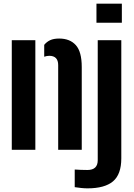

<svg xmlns="http://www.w3.org/2000/svg" viewBox="-20 -820 734 1051"><path d="M298.5 0V-463.5Q298.5 -514.5 249.5 -514.5Q236.5 -514.5 222 -509.5V-574.5Q236 -591.5 255 -600.2Q274 -609 304 -609Q362.5 -609 395 -573Q427.5 -537 427.5 -453V0ZM44.5 0V-600H173.5V0ZM508 -695.5V-800H647V-695.5ZM459 211Q442.5 211 424 209Q405.5 207 389 204.5V108Q402 109 423 109.8Q444 110.5 458.5 110.5Q515 110.5 515 57V-600H644V47Q644 134.5 598.5 172.8Q553 211 459 211Z"/></svg>

Font: Big Shoulders Stencil Display ExtraBold
Style: Regular
Weight: 800
Designer: Patric King
Foundry: XO Type Co
Version: Version 1.000